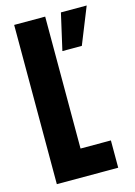

<svg xmlns="http://www.w3.org/2000/svg" viewBox="-112 -789 597 849"><g transform="rotate(-15 186.0 -364.5)"><path d="M216 -562 254 -729H372L305 -562ZM40 0V-729H182V-102L160 -125H321V0Z"/></g></svg>

Font: Mona Sans Condensed
Style: Bold
Weight: 700
Width: 3
Designer: Deni Anggara
Foundry: GitHub
Version: Version 2.000